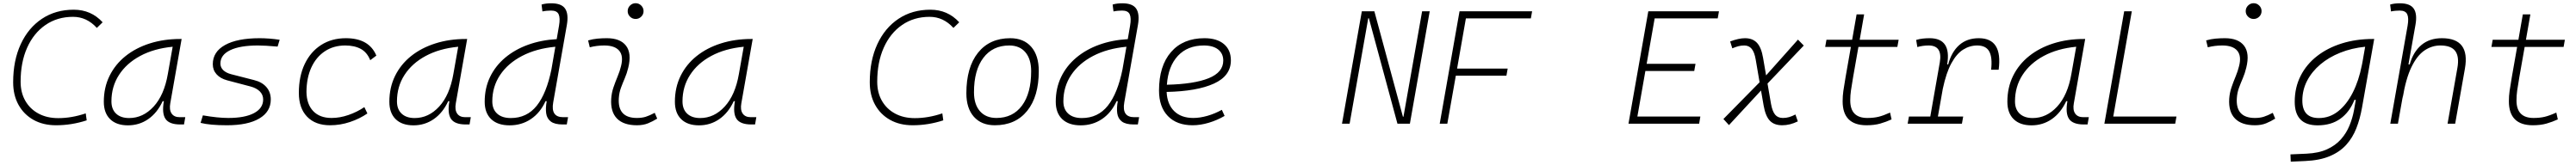

<svg xmlns="http://www.w3.org/2000/svg" viewBox="-20 -763 15860 1018"><path d="M325.2 9.8Q245.6 9.8 186.3 -23.4Q127 -56.6 94 -116.2Q61 -175.8 61 -255.4Q61 -389.6 107.7 -490.5Q154.3 -591.3 238.3 -647.2Q322.3 -703.1 434.1 -703.1Q541 -703.1 611.8 -625.5L576.2 -590.8Q514.2 -659.2 429.7 -659.2Q333 -659.2 260.3 -609.1Q187.5 -559.1 147.2 -469Q106.9 -378.9 106.9 -258.8Q106.9 -191.4 136 -140.9Q165 -90.3 217 -62.3Q269 -34.2 338.4 -34.2Q421.4 -34.2 507.8 -63.5L513.7 -20.5Q420.9 9.8 325.2 9.8Z M767.6 10.3Q696.8 10.3 658 -27.8Q619.1 -65.9 619.1 -135.3Q619.1 -223.1 654.3 -294.7Q689.5 -366.2 752.9 -417Q816.4 -467.8 902.3 -495.1Q988.3 -522.5 1089.4 -522.5H1098.1L1028.3 -126Q1021 -85.4 1036.4 -62.7Q1051.8 -40 1086.4 -40H1120.6L1112.8 4.9H1089.8Q1022 4.9 998.8 -29.5Q975.6 -64 988.8 -138.7H981.4Q948.2 -66.9 892.8 -28.3Q837.4 10.3 767.6 10.3ZM774.9 -34.7Q860.8 -34.7 925.8 -105.5Q990.7 -176.3 1013.2 -306.2L1043 -474.6Q927.7 -463.4 843.3 -418Q758.8 -372.6 712.4 -300.5Q666 -228.5 666 -137.7Q666 -88.9 694.8 -61.8Q723.6 -34.7 774.9 -34.7Z M1377.4 9.8Q1272 9.8 1214.8 -4.9L1229 -51.3Q1321.3 -35.2 1385.3 -35.2Q1487.8 -35.2 1543.9 -65.2Q1600.1 -95.2 1600.1 -149.4Q1600.1 -178.2 1579.6 -199Q1559.1 -219.7 1522 -229.5L1377.9 -267.6Q1336.4 -278.8 1313.2 -304.7Q1290 -330.6 1290 -366.7Q1290 -443.4 1365.5 -485.4Q1440.9 -527.3 1578.6 -527.3Q1606 -527.3 1638.2 -524.9Q1670.4 -522.5 1701.7 -517.6L1689 -475.6Q1610.8 -482.4 1567.9 -482.4Q1457.5 -482.4 1397.2 -453.4Q1336.9 -424.3 1336.9 -371.1Q1336.9 -347.2 1354.2 -330.3Q1371.6 -313.5 1402.8 -305.2L1543.9 -269Q1593.3 -256.8 1620.1 -225.6Q1647 -194.3 1647 -149.4Q1647 -73.7 1576.4 -32Q1505.9 9.8 1377.4 9.8Z M2021 -35.2Q2072.3 -35.2 2125.2 -53.5Q2178.2 -71.8 2223.1 -102.1L2241.7 -63Q2194.3 -30.3 2134.5 -10.3Q2074.7 9.8 2011.7 9.8Q1921.4 9.8 1870.6 -43Q1819.8 -95.7 1819.8 -189.9Q1819.8 -292 1855.7 -367.7Q1891.6 -443.4 1956.8 -485.4Q2022 -527.3 2109.4 -527.3Q2252.4 -527.3 2296.9 -419.9L2259.3 -391.6Q2239.7 -440.4 2200.9 -461.4Q2162.1 -482.4 2105.5 -482.4Q2033.7 -482.4 1980 -446.8Q1926.3 -411.1 1896.7 -346.7Q1867.2 -282.2 1866.7 -195.8Q1867.7 -120.1 1908.2 -77.6Q1948.7 -35.2 2021 -35.2Z M2525.4 10.3Q2454.6 10.3 2415.8 -27.8Q2377 -65.9 2377 -135.3Q2377 -223.1 2412.1 -294.7Q2447.3 -366.2 2510.7 -417Q2574.2 -467.8 2660.2 -495.1Q2746.1 -522.5 2847.2 -522.5H2856L2786.1 -126Q2778.8 -85.4 2794.2 -62.7Q2809.6 -40 2844.2 -40H2878.4L2870.6 4.9H2847.7Q2779.8 4.9 2756.6 -29.5Q2733.4 -64 2746.6 -138.7H2739.3Q2706.1 -66.9 2650.6 -28.3Q2595.2 10.3 2525.4 10.3ZM2532.7 -34.7Q2618.7 -34.7 2683.6 -105.5Q2748.5 -176.3 2771 -306.2L2800.8 -474.6Q2685.5 -463.4 2601.1 -418Q2516.6 -372.6 2470.2 -300.5Q2423.8 -228.5 2423.8 -137.7Q2423.8 -88.9 2452.6 -61.8Q2481.4 -34.7 2532.7 -34.7Z M3117.2 10.3Q3043.9 10.3 3003.9 -27.8Q2963.9 -65.9 2963.9 -135.3Q2963.9 -219.2 2996.8 -287.8Q3029.8 -356.4 3089.8 -407Q3149.9 -457.5 3230.7 -486.8Q3311.5 -516.1 3407.2 -521.5L3421.4 -604Q3429.7 -651.9 3419.2 -674.8Q3408.7 -697.8 3372.6 -697.8Q3359.4 -697.8 3345.9 -696.5Q3332.5 -695.3 3319.3 -692.4L3314 -734.9Q3328.6 -739.3 3343.5 -741Q3358.4 -742.7 3373.5 -742.7Q3437 -742.7 3459.2 -709.5Q3481.4 -676.3 3469.7 -608.9L3385.7 -131.3Q3369.6 -40 3446.8 -40H3477.1L3469.2 4.9H3444.3Q3395 4.9 3371.1 -13.2Q3347.2 -31.2 3342.5 -63.5Q3337.9 -95.7 3345.7 -138.7H3338.4Q3305.7 -66.9 3248.3 -28.3Q3190.9 10.3 3117.2 10.3ZM3375 -335.9V-336.4L3398.9 -474.6Q3281.2 -463.4 3194.1 -418Q3106.9 -372.6 3058.8 -300.5Q3010.7 -228.5 3010.7 -137.7Q3010.7 -88.9 3040.8 -61.8Q3070.8 -34.7 3124.5 -34.7Q3223.6 -34.7 3284.2 -110.6Q3344.7 -186.5 3375 -335.9Z M4010.7 -66.9 4025.9 -31.2Q3999 -14.2 3969.5 -2.2Q3939.9 9.8 3901.4 9.8Q3818.8 9.8 3778.3 -31.7Q3737.8 -73.2 3742.7 -153.3Q3745.1 -189.9 3756.8 -224.4Q3768.6 -258.8 3782.2 -291.5Q3795.9 -324.2 3803.2 -355Q3819.3 -417.5 3792.2 -450Q3765.1 -482.4 3700.2 -482.4Q3653.8 -482.4 3610.8 -471.2L3600.6 -513.7Q3629.4 -522 3658.2 -524.7Q3687 -527.3 3715.8 -527.3Q3798.8 -527.3 3834.2 -480.7Q3869.6 -434.1 3847.7 -345.2Q3839.4 -310.5 3826.4 -280.5Q3813.5 -250.5 3802.7 -221.2Q3792 -191.9 3789.6 -157.7Q3781.2 -35.2 3900.9 -35.2Q3931.6 -35.2 3955.1 -42.5Q3978.5 -49.8 4010.7 -66.9ZM3893.1 -646Q3873 -646 3858.6 -660.2Q3844.2 -674.3 3844.2 -694.3Q3844.2 -714.4 3858.6 -728.8Q3873 -743.2 3893.1 -743.2Q3913.1 -743.2 3927.5 -728.8Q3941.9 -714.4 3941.9 -694.3Q3941.9 -674.3 3927.5 -660.2Q3913.1 -646 3893.1 -646Z M4283.2 10.3Q4212.4 10.3 4173.6 -27.8Q4134.8 -65.9 4134.8 -135.3Q4134.8 -223.1 4169.9 -294.7Q4205.1 -366.2 4268.6 -417Q4332 -467.8 4418 -495.1Q4503.9 -522.5 4605 -522.5H4613.8L4543.9 -126Q4536.6 -85.4 4552 -62.7Q4567.4 -40 4602.1 -40H4636.2L4628.4 4.9H4605.5Q4537.6 4.9 4514.4 -29.5Q4491.2 -64 4504.4 -138.7H4497.1Q4463.9 -66.9 4408.4 -28.3Q4353 10.3 4283.2 10.3ZM4290.5 -34.7Q4376.5 -34.7 4441.4 -105.5Q4506.3 -176.3 4528.8 -306.2L4558.6 -474.6Q4443.4 -463.4 4358.9 -418Q4274.4 -372.6 4228 -300.5Q4181.6 -228.5 4181.6 -137.7Q4181.6 -88.9 4210.4 -61.8Q4239.3 -34.7 4290.5 -34.7Z M5598.6 9.8Q5519 9.8 5459.7 -23.4Q5400.4 -56.6 5367.4 -116.2Q5334.5 -175.8 5334.5 -255.4Q5334.5 -389.6 5381.1 -490.5Q5427.7 -591.3 5511.7 -647.2Q5595.7 -703.1 5707.5 -703.1Q5814.5 -703.1 5885.3 -625.5L5849.6 -590.8Q5787.6 -659.2 5703.1 -659.2Q5606.4 -659.2 5533.7 -609.1Q5460.9 -559.1 5420.7 -469Q5380.4 -378.9 5380.4 -258.8Q5380.4 -191.4 5409.4 -140.9Q5438.5 -90.3 5490.5 -62.3Q5542.5 -34.2 5611.8 -34.2Q5694.8 -34.2 5781.2 -63.5L5787.1 -20.5Q5694.3 9.8 5598.6 9.8Z M6104.5 9.8Q6022 9.8 5975.6 -42.5Q5929.2 -94.7 5929.2 -187.5Q5929.2 -347.7 6000.7 -437.5Q6072.3 -527.3 6199.2 -527.3Q6282.2 -527.3 6328.6 -474.1Q6375 -420.9 6375 -325.2Q6375 -167.5 6303.5 -78.9Q6231.9 9.8 6104.5 9.8ZM6114.3 -35.2Q6214.8 -35.2 6271.5 -111.3Q6328.1 -187.5 6328.1 -323.7Q6328.1 -398.4 6292.7 -440.4Q6257.3 -482.4 6193.4 -482.4Q6091.3 -482.4 6033.7 -406Q5976.1 -329.6 5976.1 -193.8Q5976.1 -119.1 6012.7 -77.1Q6049.3 -35.2 6114.3 -35.2Z M6632.8 10.3Q6559.6 10.3 6519.5 -27.8Q6479.5 -65.9 6479.5 -135.3Q6479.5 -219.2 6512.5 -287.8Q6545.4 -356.4 6605.5 -407Q6665.5 -457.5 6746.3 -486.8Q6827.1 -516.1 6922.9 -521.5L6937 -604Q6945.3 -651.9 6934.8 -674.8Q6924.3 -697.8 6888.2 -697.8Q6875 -697.8 6861.6 -696.5Q6848.1 -695.3 6835 -692.4L6829.6 -734.9Q6844.2 -739.3 6859.1 -741Q6874 -742.7 6889.2 -742.7Q6952.6 -742.7 6974.9 -709.5Q6997.1 -676.3 6985.4 -608.9L6901.4 -131.3Q6885.3 -40 6962.4 -40H6992.7L6984.9 4.9H6960Q6910.6 4.9 6886.7 -13.2Q6862.8 -31.2 6858.2 -63.5Q6853.5 -95.7 6861.3 -138.7H6854Q6821.3 -66.9 6763.9 -28.3Q6706.5 10.3 6632.8 10.3ZM6890.6 -335.9V-336.4L6914.6 -474.6Q6796.9 -463.4 6709.7 -418Q6622.6 -372.6 6574.5 -300.5Q6526.4 -228.5 6526.4 -137.7Q6526.4 -88.9 6556.4 -61.8Q6586.4 -34.7 6640.1 -34.7Q6739.3 -34.7 6799.8 -110.6Q6860.4 -186.5 6890.6 -335.9Z M7326.2 -35.2Q7366.7 -35.2 7412.8 -48.3Q7459 -61.5 7502 -85.4L7519 -47.9Q7473.1 -21 7421.4 -5.6Q7369.6 9.8 7321.8 9.8Q7224.6 9.8 7169.9 -46.9Q7115.2 -103.5 7115.2 -204.6Q7115.2 -356.4 7189.2 -441.9Q7263.2 -527.3 7395 -527.3Q7471.7 -527.3 7514.6 -491.2Q7557.6 -455.1 7557.6 -390.6Q7557.6 -294.9 7453.4 -247.3Q7349.1 -199.7 7162.1 -195.8Q7165.5 -120.1 7208.5 -77.6Q7251.5 -35.2 7326.2 -35.2ZM7163.6 -240.2Q7331.5 -244.1 7421.1 -280.5Q7510.7 -316.9 7510.7 -389.2Q7510.7 -432.6 7479.5 -457.5Q7448.2 -482.4 7391.1 -482.4Q7291 -482.4 7231.4 -418.5Q7171.9 -354.5 7163.6 -240.2Z M8583 0 8407.2 -650.4H8403.3L8288.6 0H8241.7L8363.8 -693.4H8440.9L8616.7 -43H8620.1L8734.9 -693.4H8781.7L8659.7 0Z M8843.3 0 8957.5 -649.4 8965.3 -693.4H9412.1L9404.3 -649.4H9004.4L8950.2 -339.8H9261.7L9253.9 -295.9H8942.4L8890.1 0Z M10005.4 0 10119.6 -649.4 10127.4 -693.4H10562.5L10554.7 -649.4H10166.5L10117.2 -369.1H10418L10410.2 -325.2H10109.4L10060.1 -43.9H10447.8L10440.4 0Z M10624 8.8 10589.8 -28.8 10812.5 -255.4 10788.6 -395.5Q10780.8 -441.4 10763.7 -461.9Q10746.6 -482.4 10718.3 -482.4Q10698.7 -482.4 10681.4 -477.8Q10664.1 -473.1 10644.5 -464.8L10631.3 -507.3Q10684.6 -527.3 10722.7 -527.3Q10769.5 -527.3 10796.4 -498.8Q10823.2 -470.2 10834 -405.8L10852.5 -297.9L11048.8 -518.6L11084.5 -481.9L10861.3 -247.6L10882.8 -122.1Q10891.1 -76.2 10908 -55.7Q10924.8 -35.2 10956.1 -35.2Q10976.1 -35.2 10994.4 -40.5Q11012.7 -45.9 11033.2 -56.6L11047.9 -14.2Q10999.5 9.8 10951.7 9.8Q10901.9 9.8 10875.2 -18.8Q10848.6 -47.4 10837.4 -111.8L10821.3 -204.6Z M11471.2 9.8Q11323.7 9.8 11323.7 -138.2Q11323.7 -170.9 11328.1 -201.7Q11332.5 -232.4 11341.8 -287.1L11374.5 -473.6H11216.3L11224.1 -517.6H11382.3L11409.7 -674.3H11456.1L11428.7 -517.6H11668.5L11660.6 -473.6H11420.9L11388.2 -287.1Q11378.9 -232.9 11374.8 -203.6Q11370.6 -174.3 11370.6 -143.1Q11370.6 -35.2 11475.6 -35.2Q11514.6 -35.2 11544.7 -42.5Q11574.7 -49.8 11615.7 -68.4L11625 -26.4Q11592.3 -11.2 11555.7 -0.7Q11519 9.8 11471.2 9.8Z M11724.1 0 11731.9 -43.9H11863.3L11921.9 -377.9Q11939.9 -482.4 11853.5 -482.4Q11817.4 -482.4 11783.7 -472.7L11776.4 -516.6Q11796.9 -522.9 11817.6 -525.1Q11838.4 -527.3 11859.4 -527.3Q11994.6 -527.3 11967.3 -365.7H11973.6Q11994.1 -442.9 12041.7 -485.1Q12089.4 -527.3 12162.1 -527.3Q12310.1 -527.3 12284.2 -333H12237.8Q12246.6 -408.7 12226.3 -445.6Q12206.1 -482.4 12152.3 -482.4Q12106.4 -482.4 12065.9 -457Q12025.4 -431.6 11993.4 -373Q11961.4 -314.5 11940.4 -215.3L11910.2 -43.9H12065.9L12058.1 0Z M12486.3 10.3Q12415.5 10.3 12376.7 -27.8Q12337.9 -65.9 12337.9 -135.3Q12337.9 -223.1 12373 -294.7Q12408.2 -366.2 12471.7 -417Q12535.2 -467.8 12621.1 -495.1Q12707 -522.5 12808.1 -522.5H12816.9L12747.1 -126Q12739.7 -85.4 12755.1 -62.7Q12770.5 -40 12805.2 -40H12839.4L12831.5 4.9H12808.6Q12740.7 4.9 12717.5 -29.5Q12694.3 -64 12707.5 -138.7H12700.2Q12667 -66.9 12611.6 -28.3Q12556.2 10.3 12486.3 10.3ZM12493.7 -34.7Q12579.6 -34.7 12644.5 -105.5Q12709.5 -176.3 12731.9 -306.2L12761.7 -474.6Q12646.5 -463.4 12562 -418Q12477.5 -372.6 12431.2 -300.5Q12384.8 -228.5 12384.8 -137.7Q12384.8 -88.9 12413.6 -61.8Q12442.4 -34.7 12493.7 -34.7Z M12935.1 0 13057.1 -693.4H13104L12989.7 -43.9H13378.9L13371.1 0Z M13971.7 -66.9 13986.8 -31.2Q13960 -14.2 13930.4 -2.2Q13900.9 9.8 13862.3 9.8Q13779.8 9.8 13739.3 -31.7Q13698.7 -73.2 13703.6 -153.3Q13706.1 -189.9 13717.8 -224.4Q13729.5 -258.8 13743.2 -291.5Q13756.8 -324.2 13764.2 -355Q13780.3 -417.5 13753.2 -450Q13726.1 -482.4 13661.1 -482.4Q13614.7 -482.4 13571.8 -471.2L13561.5 -513.7Q13590.3 -522 13619.1 -524.7Q13647.9 -527.3 13676.8 -527.3Q13759.8 -527.3 13795.2 -480.7Q13830.6 -434.1 13808.6 -345.2Q13800.3 -310.5 13787.4 -280.5Q13774.4 -250.5 13763.7 -221.2Q13752.9 -191.9 13750.5 -157.7Q13742.2 -35.2 13861.8 -35.2Q13892.6 -35.2 13916 -42.5Q13939.5 -49.8 13971.7 -66.9ZM13854 -646Q13834 -646 13819.6 -660.2Q13805.2 -674.3 13805.2 -694.3Q13805.2 -714.4 13819.6 -728.8Q13834 -743.2 13854 -743.2Q13874 -743.2 13888.4 -728.8Q13902.8 -714.4 13902.8 -694.3Q13902.8 -674.3 13888.4 -660.2Q13874 -646 13854 -646Z M14082.5 234.4 14080.6 189.5 14180.2 185.1Q14254.4 181.6 14306.2 158Q14357.9 134.3 14391.4 96.4Q14424.8 58.6 14443.8 12.2Q14462.9 -34.2 14471.7 -82.5L14482.9 -147H14474.6Q14444.8 -71.3 14387.9 -30.5Q14331.1 10.3 14248 10.3Q14106.9 10.3 14106.9 -135.3Q14106.9 -223.1 14143.1 -294.7Q14179.2 -366.2 14244.4 -417Q14309.6 -467.8 14397 -495.1Q14484.4 -522.5 14586.9 -522.5H14596.2L14521 -98.1Q14508.8 -29.3 14486.1 28.8Q14463.4 86.9 14423.6 130.9Q14383.8 174.8 14322 200.7Q14260.3 226.6 14170.4 230.5ZM14540.5 -474.6Q14458 -466.3 14387.5 -438Q14316.9 -409.7 14264.6 -365.5Q14212.4 -321.3 14183.1 -264.6Q14153.8 -208 14153.8 -142.6Q14153.8 -34.7 14255.4 -34.7Q14321.8 -34.7 14374.5 -76.7Q14427.2 -118.7 14464.4 -192.1Q14501.5 -265.6 14520 -359.9L14523.9 -379.4Z M15047.9 0 15108.4 -344.2Q15120.6 -413.1 15095.5 -447.8Q15070.3 -482.4 15003.4 -482.4Q14951.2 -482.4 14905.8 -451.7Q14860.4 -420.9 14825.7 -349.6Q14791 -278.3 14771 -156.2L14773.4 -175.3L14742.2 0H14695.3L14801.8 -604Q14810.1 -651.9 14799.6 -674.8Q14789.1 -697.8 14752.9 -697.8Q14739.7 -697.8 14726.3 -696.5Q14712.9 -695.3 14699.7 -692.4L14694.3 -734.9Q14709 -739.3 14723.9 -741Q14738.8 -742.7 14753.9 -742.7Q14817.4 -742.7 14839.8 -709.5Q14862.3 -676.3 14850.1 -608.9L14807.1 -365.7H14814.9Q14836.4 -442.9 14886.5 -485.1Q14936.5 -527.3 15013.2 -527.3Q15187.5 -527.3 15154.8 -340.3L15094.7 0Z M15572.8 9.8Q15425.3 9.8 15425.3 -138.2Q15425.3 -170.9 15429.7 -201.7Q15434.1 -232.4 15443.4 -287.1L15476.1 -473.6H15317.9L15325.7 -517.6H15483.9L15511.2 -674.3H15557.6L15530.3 -517.6H15770L15762.2 -473.6H15522.5L15489.7 -287.1Q15480.5 -232.9 15476.3 -203.6Q15472.2 -174.3 15472.2 -143.1Q15472.2 -35.2 15577.1 -35.2Q15616.2 -35.2 15646.2 -42.5Q15676.3 -49.8 15717.3 -68.4L15726.6 -26.4Q15693.8 -11.2 15657.2 -0.7Q15620.6 9.8 15572.8 9.8Z"/></svg>

Font: Cascadia Code NF ExtraLight
Style: Italic
Weight: 200
Italic angle: -10°
Monospace: yes
Designer: Aaron Bell
Foundry: Saja Typeworks
Version: Version 2404.023; ttfautohint (v1.8.4)